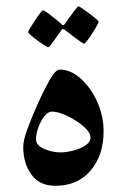

<svg xmlns="http://www.w3.org/2000/svg" viewBox="-20 -582 395 609"><path d="M308.6 -165Q308.6 -89.8 267.6 -41.3Q226.6 7.3 155.3 7.3Q105 7.3 79.3 -28.6Q53.7 -64.5 53.7 -116.2Q53.7 -136.7 66.4 -171.4Q79.1 -206.1 98.6 -250.5Q118.2 -293.9 137 -327.6Q155.8 -361.3 169.9 -361.3Q204.1 -361.3 235.8 -333Q267.6 -304.7 288.1 -259.8Q308.6 -214.8 308.6 -165ZM267.1 -146.5Q267.1 -158.2 254.2 -172.1Q241.2 -186 221.4 -198.7Q201.7 -211.4 180.9 -219.7Q160.2 -228 145 -228Q132.3 -228 120.6 -213.1Q108.9 -198.2 101.6 -177.7Q94.2 -157.2 94.2 -139.6Q94.2 -121.1 119.9 -109.9Q145.5 -98.6 171.4 -98.6Q189.5 -98.6 211.9 -104.2Q234.4 -109.9 250.7 -120.6Q267.1 -131.3 267.1 -146.5ZM293 -513.2Q293 -510.7 286.9 -499.8Q280.8 -488.8 272.2 -475.6Q263.7 -462.4 256.3 -452.9Q249 -443.4 246.1 -443.4Q244.6 -443.4 235.6 -449.7Q226.6 -456.1 215.1 -464.6Q203.6 -473.1 195.1 -480Q186.5 -486.8 185.5 -487.3Q182.6 -489.7 180.2 -489.7Q177.7 -489.7 175.3 -487.3Q174.3 -486.3 165 -472.7Q155.8 -459 145.8 -445.6Q135.7 -432.1 132.8 -432.1Q130.9 -432.1 120.8 -438.5Q110.8 -444.8 98.9 -453.6Q86.9 -462.4 78.1 -470Q69.3 -477.5 69.3 -480Q69.3 -482.9 75.9 -493.7Q82.5 -504.4 91.1 -517.3Q99.6 -530.3 106.9 -539.8Q114.3 -549.3 115.7 -549.3Q120.1 -549.3 133.8 -539.1Q147.5 -528.8 160.2 -518.3Q172.9 -507.8 173.8 -506.3Q178.2 -502 180.2 -502Q183.1 -502 186.5 -507.3Q187.5 -508.8 197 -522.2Q206.5 -535.6 216.6 -548.8Q226.6 -562 228.5 -562Q231 -562 241 -555.2Q251 -548.3 263.2 -539.3Q275.4 -530.3 284.2 -522.5Q293 -514.6 293 -513.2Z"/></svg>

Font: Scheherazade New
Style: Regular
Weight: 400
Designer: SIL International
Foundry: SIL International
Version: Version 4.000